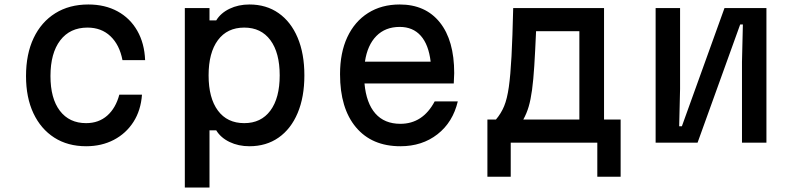

<svg xmlns="http://www.w3.org/2000/svg" viewBox="-20 -636 3540 856"><path d="M364 16Q282 16 222 -22.5Q162 -61 129 -131Q96 -201 96 -297Q96 -395 130 -466.5Q164 -538 226.5 -577Q289 -616 374 -616Q448 -616 504 -585.5Q560 -555 592 -499Q624 -443 627 -368H526Q513 -436 472.5 -474.5Q432 -513 370 -513Q292 -513 248.5 -456Q205 -399 205 -297Q205 -197 247 -142Q289 -87 364 -87Q420 -87 458 -120.5Q496 -154 512 -214H613Q608 -144 575 -92.5Q542 -41 487.5 -12.5Q433 16 364 16Z M804 200V-600H914V-545H944Q964 -578 1003.5 -597Q1043 -616 1092 -616Q1167 -616 1222 -577.5Q1277 -539 1307 -468Q1337 -397 1337 -300Q1337 -203 1307 -132Q1277 -61 1222 -22.5Q1167 16 1092 16Q1043 16 1003.5 -3Q964 -22 944 -55H914V200ZM1069 -87Q1144 -87 1185.5 -143Q1227 -199 1227 -300Q1227 -401 1185.5 -457Q1144 -513 1069 -513Q993 -513 951.5 -457Q910 -401 910 -300Q910 -199 951.5 -143Q993 -87 1069 -87Z M2021 -184Q1999 -91 1930.5 -37.5Q1862 16 1765 16Q1638 16 1567 -68.5Q1496 -153 1496 -305Q1496 -401 1528.5 -470.5Q1561 -540 1621 -578Q1681 -616 1762 -616Q1877 -616 1941 -536Q2005 -456 2005 -310Q2005 -299 2004 -287Q2003 -275 2003 -264H1605Q1613 -176 1653.5 -130Q1694 -84 1765 -84Q1865 -84 1918 -184ZM1762 -516Q1698 -516 1658 -475.5Q1618 -435 1607 -361H1900Q1891 -437 1856 -476.5Q1821 -516 1762 -516Z M2153 152V-103H2191Q2214 -130 2227.5 -162.5Q2241 -195 2248.5 -248Q2256 -301 2260.5 -385.5Q2265 -470 2268 -600H2673V-103H2747V152H2643V0H2257V152ZM2313 -103H2563V-497H2370Q2366 -405 2362 -342Q2358 -279 2352 -235Q2346 -191 2337 -160.5Q2328 -130 2313 -103Z M2903 0V-600H3012V-240L3008 -73H3020L3210 -600H3397V0H3288V-360L3292 -527H3280L3090 0Z"/></svg>

Font: Martian Mono
Style: Regular
Weight: 400
Monospace: yes
Designer: Roman Shamin
Foundry: Evil Martians
Version: Version 1.000; ttfautohint (v1.8.4.7-5d5b)